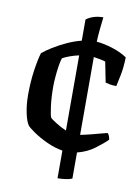

<svg xmlns="http://www.w3.org/2000/svg" viewBox="-84 -669 614 848"><g transform="rotate(10 223.5 -245.5)"><path d="M234 122V-2Q198 -8 162.5 -24.5Q127 -41 101 -59Q75 -77 69 -85Q58 -100 50 -137Q42 -174 42 -219Q42 -277 49.5 -328.5Q57 -380 66 -409Q82 -423 109.5 -440Q137 -457 169.5 -472Q202 -487 234 -495V-590Q265 -613 310 -613Q307 -588 304 -558.5Q301 -529 300 -502Q335 -499 373.5 -486.5Q412 -474 438 -456Q437 -411 430 -376Q423 -341 419 -324Q402 -324 389 -326.5Q376 -329 370 -331L352 -422Q344 -425 328.5 -428Q313 -431 299 -433V-84Q320 -88 345.5 -94.5Q371 -101 391 -106.5Q411 -112 418 -113Q421 -110 424.5 -102.5Q428 -95 429 -85Q410 -66 376.5 -41Q343 -16 299 -5V112Q288 117 270 119.5Q252 122 234 122ZM161 -135Q165 -131 187.5 -116.5Q210 -102 234 -92V-429Q214 -425 193.5 -417.5Q173 -410 161 -403Q156 -388 152.5 -364.5Q149 -341 147 -316.5Q145 -292 145 -274Q145 -224 150.5 -183Q156 -142 161 -135Z"/></g></svg>

Font: Texturina 72pt SemiBold
Style: Regular
Weight: 600
Designer: Guillermo Torres Carreño
Foundry: Omnibus-Type
Version: Version 1.002; ttfautohint (v1.8.3)